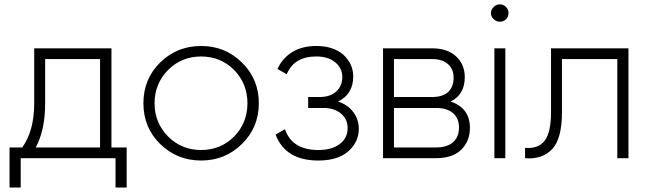

<svg xmlns="http://www.w3.org/2000/svg" viewBox="-20 -720 2957 874"><path d="M487.3 -48.8Q504.9 -48.8 556.6 -48.8Q556.6 -2.9 556.6 133.8Q543.9 133.8 505.9 133.8Q505.9 100.6 505.9 0Q398.4 0 74.2 0Q74.2 33.2 74.2 133.8Q61.5 133.8 23.4 133.8Q23.4 87.9 23.4 -48.8Q37.1 -48.8 81.1 -48.8Q135.7 -124 135.7 -250Q135.7 -333 135.7 -500Q223.6 -500 487.3 -500Q487.3 -387.7 487.3 -48.8ZM142.6 -48.8Q215.8 -48.8 435.5 -48.8Q435.5 -149.4 435.5 -451.2Q373 -451.2 185.5 -451.2Q185.5 -400.4 185.5 -250Q185.5 -127 142.6 -48.8Z M895.5 10.7Q786.1 10.7 709 -64.5Q632.8 -139.6 632.8 -250Q632.8 -360.4 709 -435.5Q786.1 -510.7 895.5 -510.7Q1004.9 -510.7 1081.1 -435.5Q1158.2 -360.4 1158.2 -250Q1158.2 -139.6 1081.1 -64.5Q1004.9 10.7 895.5 10.7ZM895.5 -37.1Q984.4 -37.1 1045.9 -98.6Q1106.4 -161.1 1106.4 -250Q1106.4 -338.9 1045.9 -401.4Q984.4 -462.9 895.5 -462.9Q806.6 -462.9 745.1 -401.4Q683.6 -338.9 683.6 -250Q683.6 -161.1 745.1 -98.6Q806.6 -37.1 895.5 -37.1Z M1518.6 -257.8Q1563.5 -243.2 1587.9 -210Q1613.3 -176.8 1613.3 -133.8Q1613.3 -73.2 1565.4 -31.2Q1517.6 10.7 1428.7 10.7Q1279.3 10.7 1234.4 -107.4Q1248 -115.2 1277.3 -131.8Q1309.6 -37.1 1428.7 -37.1Q1491.2 -37.1 1526.4 -64.5Q1562.5 -91.8 1562.5 -136.7Q1562.5 -177.7 1532.2 -203.1Q1502 -228.5 1452.1 -228.5Q1428.7 -228.5 1382.8 -228.5Q1382.8 -241.2 1382.8 -278.3Q1395.5 -278.3 1433.6 -278.3Q1482.4 -278.3 1509.8 -302.7Q1538.1 -328.1 1538.1 -370.1Q1538.1 -410.2 1505.9 -436.5Q1473.6 -462.9 1419.9 -462.9Q1318.4 -462.9 1285.2 -381.8Q1271.5 -389.6 1243.2 -406.2Q1264.6 -454.1 1309.6 -482.4Q1354.5 -510.7 1419.9 -510.7Q1497.1 -510.7 1543 -470.7Q1587.9 -429.7 1587.9 -372.1Q1587.9 -291 1518.6 -257.8Z M2031.2 -257.8Q2119.1 -228.5 2119.1 -137.7Q2119.1 -78.1 2080.1 -39.1Q2040 0 1965.8 0Q1884.8 0 1723.6 0Q1723.6 -125 1723.6 -500Q1779.3 -500 1946.3 -500Q2017.6 -500 2056.6 -462.9Q2095.7 -425.8 2095.7 -369.1Q2095.7 -289.1 2031.2 -257.8ZM1946.3 -451.2Q1903.3 -451.2 1773.4 -451.2Q1773.4 -408.2 1773.4 -278.3Q1816.4 -278.3 1946.3 -278.3Q1994.1 -278.3 2019.5 -300.8Q2044.9 -324.2 2044.9 -366.2Q2044.9 -406.2 2018.6 -428.7Q1993.2 -451.2 1946.3 -451.2ZM1965.8 -48.8Q2015.6 -48.8 2043 -73.2Q2069.3 -96.7 2069.3 -139.6Q2069.3 -181.6 2042 -205.1Q2014.6 -228.5 1965.8 -228.5Q1901.4 -228.5 1773.4 -228.5Q1773.4 -183.6 1773.4 -48.8Q1821.3 -48.8 1965.8 -48.8Z M2254.9 -621.1Q2239.3 -621.1 2227.5 -632.8Q2214.8 -643.6 2214.8 -661.1Q2214.8 -676.8 2227.5 -688.5Q2239.3 -700.2 2254.9 -700.2Q2271.5 -700.2 2283.2 -688.5Q2294.9 -676.8 2294.9 -661.1Q2294.9 -643.6 2283.2 -631.8Q2271.5 -621.1 2254.9 -621.1ZM2230.5 0Q2230.5 -125 2230.5 -500Q2243.2 -500 2280.3 -500Q2280.3 -375 2280.3 0Q2267.6 0 2230.5 0Z M2840.8 -500Q2840.8 -375 2840.8 0Q2828.1 0 2790 0Q2790 -112.3 2790 -451.2Q2727.5 -451.2 2538.1 -451.2Q2538.1 -390.6 2538.1 -210Q2538.1 -87.9 2493.2 -41Q2453.1 1 2387.7 1Q2378.9 1 2370.1 0Q2370.1 -15.6 2370.1 -46.9Q2430.7 -42 2459 -79.1Q2488.3 -116.2 2488.3 -210Q2488.3 -306.6 2488.3 -500Q2576.2 -500 2840.8 -500Z"/></svg>

Font: LeFont
Style: ExtraLight
Weight: 200
Designer: Leryon MEDIA
Version: Version 1.0